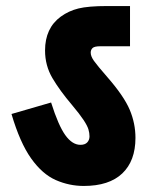

<svg xmlns="http://www.w3.org/2000/svg" viewBox="-20 -642 490 635"><path d="M428 -186Q428 -110 384.5 -68.5Q341 -27 257 -27Q209 -27 164.5 -46.5Q120 -66 83 -118Q46 -170 18 -265L149 -303Q173 -227 196 -195Q219 -163 246 -163Q261 -163 268.5 -171Q276 -179 276 -191Q276 -202 272.5 -214Q269 -226 256.5 -245Q244 -264 218 -295Q178 -342 153.5 -383.5Q129 -425 129 -475Q129 -549 181 -587Q207 -606 239.5 -614Q272 -622 334 -622H410V-489H312Q292 -489 286 -483Q280 -477 280 -468Q280 -456 290.5 -441Q301 -426 335 -387Q390 -324 409 -279Q428 -234 428 -186Z"/></svg>

Font: Noto Sans Devanagari UI ExtraCondensed Black
Style: Regular
Weight: 900
Width: 2
Designer: Jelle Bosma - Monotype Design Team
Foundry: Monotype Imaging Inc.
Version: Version 2.003